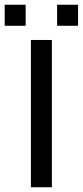

<svg xmlns="http://www.w3.org/2000/svg" viewBox="-105 -787 348 807"><path d="M-85.3 -767.1H2.8V-678.7H-85.3ZM135 -767.1H223.1V-678.7H135ZM24.9 0H113V-619H24.9Z"/></svg>

Font: Ulica
Style: Regular
Weight: 400
Version: Version